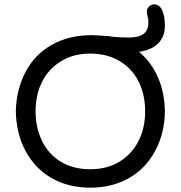

<svg xmlns="http://www.w3.org/2000/svg" viewBox="-20 -854 832 885"><path d="M216 -34Q140 -79 97.5 -158.5Q55 -238 53 -341Q55 -441 98 -523Q141 -604 220 -648Q299 -692 404 -692Q415 -692 443 -690L470 -688H477Q516 -681 573 -681Q620 -681 642 -698Q664 -715 664 -751Q664 -768 660 -780Q657 -792 657 -801Q657 -814 667 -824Q677 -834 690 -834Q714 -834 727 -808Q740 -782 740 -735Q740 -686 710 -655Q680 -624 621 -615Q678 -567 708.5 -496.5Q739 -426 740 -341Q739 -240 696 -160Q653 -78 575 -33.5Q497 11 396 11Q294 11 216 -34ZM174 -204Q205 -141 262 -107.5Q319 -74 396 -74Q475 -74 531 -109Q588 -144 618.5 -204Q649 -264 649 -341Q649 -417 619 -478Q588 -539 530.5 -573Q473 -607 396 -607Q318 -607 262 -572Q205 -538 174.5 -478Q144 -418 144 -341Q144 -266 174 -204Z"/></svg>

Font: 寒蝉全圆体
Style: Regular
Weight: 400
Designer: Warren2060
      Designed by Motoya company      

      [Varela Round]
      Joe Prince(Latin component); Avraham Cornf
Foundry: ChillType
Version: Version 3.200